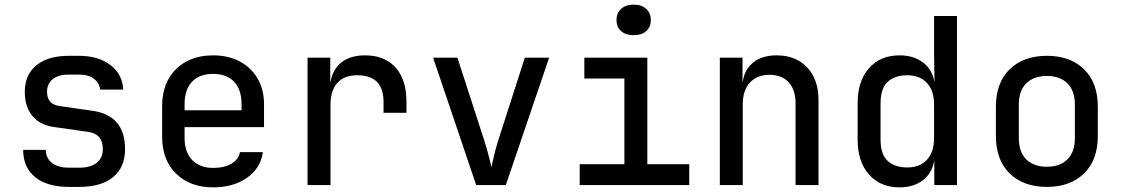

<svg xmlns="http://www.w3.org/2000/svg" viewBox="-20 -799 4840 829"><path d="M278 8Q184 8 132 -34Q80 -76 80 -152H178Q178 -116 204.5 -95.5Q231 -75 278 -75H322Q371 -75 397.5 -96Q424 -117 424 -155Q424 -222 358 -230L210 -251Q151 -260 119 -299.5Q87 -339 87 -402Q87 -476 137 -517Q187 -558 277 -558H321Q405 -558 457 -518Q509 -478 512 -412H412Q410 -440 386 -458.5Q362 -477 321 -477H277Q232 -477 207.5 -457Q183 -437 183 -403Q183 -348 238 -341L377 -321Q520 -302 520 -155Q520 -77 468.5 -34.5Q417 8 322 8Z M900 10Q801 10 740.5 -49Q680 -108 680 -210V-340Q680 -442 740.5 -501Q801 -560 900 -560Q966 -560 1015.5 -533.5Q1065 -507 1092.5 -459.5Q1120 -412 1120 -349V-250H777V-202Q777 -142 810 -108Q843 -74 900 -74Q948 -74 979 -92Q1010 -110 1016 -142H1115Q1105 -72 1046 -31Q987 10 900 10ZM777 -349V-323H1023V-349Q1023 -412 991 -446Q959 -480 900 -480Q841 -480 809 -446Q777 -412 777 -349Z M1308 0V-550H1406V-444H1407Q1415 -498 1453.5 -529Q1492 -560 1556 -560Q1641 -560 1688 -507.5Q1735 -455 1735 -360V-312H1636V-359Q1636 -474 1523 -474Q1466 -474 1436.5 -441Q1407 -408 1407 -347V0Z M2036 0 1850 -550H1955L2072 -189Q2082 -157 2090 -126.5Q2098 -96 2102 -78Q2106 -96 2113 -126.5Q2120 -157 2130 -189L2246 -550H2351L2164 0Z M2483 0V-90H2676V-460H2503V-550H2775V-90H2956V0ZM2716 -647Q2682 -647 2662 -664.5Q2642 -682 2642 -712Q2642 -743 2662 -761Q2682 -779 2716 -779Q2750 -779 2770 -761Q2790 -743 2790 -712Q2790 -682 2770 -664.5Q2750 -647 2716 -647Z M3088 0V-550H3186V-445H3187Q3194 -499 3232.5 -529.5Q3271 -560 3334 -560Q3416 -560 3465 -508Q3514 -456 3514 -368V0H3415V-352Q3415 -412 3385 -444Q3355 -476 3303 -476Q3249 -476 3218 -442.5Q3187 -409 3187 -349V0Z M3864 10Q3781 10 3732 -45.5Q3683 -101 3683 -196V-354Q3683 -449 3732 -504.5Q3781 -560 3864 -560Q3925 -560 3965.5 -529Q4006 -498 4015 -444L4013 -572V-730H4112V0H4014V-107Q4005 -52 3965 -21Q3925 10 3864 10ZM3898 -76Q3951 -76 3982 -109Q4013 -142 4013 -202V-348Q4013 -408 3982 -441Q3951 -474 3898 -474Q3843 -474 3812.5 -445.5Q3782 -417 3782 -353V-197Q3782 -133 3812.5 -104.5Q3843 -76 3898 -76Z M4500 8Q4399 8 4339.5 -50Q4280 -108 4280 -212V-338Q4280 -442 4339.5 -500Q4399 -558 4500 -558Q4601 -558 4660.5 -500Q4720 -442 4720 -338V-212Q4720 -108 4660.5 -50Q4601 8 4500 8ZM4500 -79Q4556 -79 4588.5 -110.5Q4621 -142 4621 -203V-347Q4621 -408 4588.5 -439.5Q4556 -471 4500 -471Q4444 -471 4411.5 -439.5Q4379 -408 4379 -347V-203Q4379 -142 4411.5 -110.5Q4444 -79 4500 -79Z"/></svg>

Font: JetBrainsMono NFM Medium
Style: Regular
Weight: 500
Monospace: yes
Designer: Philipp Nurullin, Konstantin Bulenkov
Foundry: JetBrains
Version: Version 2.304; ttfautohint (v1.8.4.7-5d5b);Nerd Fonts 3.3.0